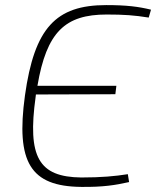

<svg xmlns="http://www.w3.org/2000/svg" viewBox="-20 -722 613 754"><path d="M399 -665C467 -665 508 -662 564 -653L573 -684C524 -696 477 -702 397 -702C199 -702 115 -612 78 -347C42 -85 99 10 299 12C384 13 434 5 487 -7L482 -38C432 -30 378 -25 299 -25C132 -27 87 -105 120 -342C120 -345 121 -348 121 -351L433 -352L437 -385H127C163 -597 236 -665 399 -665Z"/></svg>

Font: Exo 2 Extra Light
Style: Italic
Weight: 250
Italic angle: -8°
Designer: Natanael Gama
Version: Version 1.001;PS 001.001;hotconv 1.0.88;makeotf.lib2.5.64775